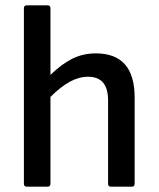

<svg xmlns="http://www.w3.org/2000/svg" viewBox="-20 -703 597 723"><path d="M81 0Q70 0 70 -11V-672Q70 -683 81 -683H159Q170 -683 170 -672V-421Q211 -461 251.5 -481.5Q292 -502 341 -502Q487 -502 487 -336V-11Q487 0 477 0H398Q387 0 387 -11V-325Q387 -414 312 -414Q277 -414 242.5 -395Q208 -376 170 -338V-11Q170 0 159 0Z"/></svg>

Font: Sofia Sans SemiBold
Style: Regular
Weight: 600
Designer: Botio Nikoltchev, Ani Petrova
Foundry: lettersoup
Version: Version 4.101; ttfautohint (v1.8.4.7-5d5b)